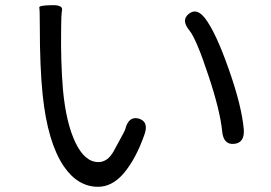

<svg xmlns="http://www.w3.org/2000/svg" viewBox="-20 -709 1040 738"><path d="M357 9Q279 9 225 -70Q163 -162 144 -344Q133 -450 133 -611Q133 -672 131 -680Q129 -688 175 -689Q222 -691 218.5 -670.5Q215 -650 215 -601Q213 -471 222 -364Q234 -236 270 -161Q306 -86 358 -86Q394 -86 417 -128Q429 -151 442 -174Q460 -206 462 -214Q475 -264 514 -253Q553 -241 535 -191Q502 -97 454 -41Q410 9 357 9ZM880 -156Q839 -152 834 -204Q826 -284 782 -416Q735 -559 708 -592Q675 -632 706 -656Q736 -680 768 -639Q810 -584 860 -441Q909 -302 917 -212Q921 -160 880 -156Z"/></svg>

Font: Resource Han Rounded KR
Style: Regular
Weight: 400
Designer: Cyano Hao (round all glyphs); Ryoko NISHIZUKA 西塚涼子 (kana, bopomofo & ideographs); Paul D. Hunt (Latin, Greek & Cyrillic)
Foundry: Cyano Hao
Version: 0.990